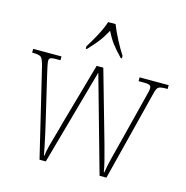

<svg xmlns="http://www.w3.org/2000/svg" viewBox="-111 -871 945 976"><g transform="rotate(15 361.0 -383.0)"><path d="M72 -463Q63 -499 53 -507.5Q43 -516 13 -516H6V-536H155V-516H133Q107 -516 101 -511Q95 -506 95 -496Q95 -489 100 -465Q105 -441 109 -425L161 -204Q167 -180 174.5 -145.5Q182 -111 189 -78Q196 -45 199 -27H202Q203 -45 211.5 -78Q220 -111 230.5 -146.5Q241 -182 247 -207L340 -536H375L464 -223Q471 -198 482 -159.5Q493 -121 502.5 -83Q512 -45 515 -23H518Q522 -54 533.5 -99.5Q545 -145 561 -207L617 -428Q622 -451 627 -468.5Q632 -486 632 -496Q632 -506 625.5 -511Q619 -516 594 -516H566V-536H719V-516H711Q690 -516 679.5 -513Q669 -510 663.5 -500Q658 -490 653 -467L535 0H499L357 -505L216 0H183ZM264 -619Q283 -648 305.5 -690Q328 -732 339 -766H378Q391 -732 413 -690Q435 -648 454 -619V-606H448Q417 -638 397.5 -663.5Q378 -689 360 -726Q340 -689 320 -663.5Q300 -638 270 -606H264Z"/></g></svg>

Font: Noto Serif Tamil Condensed Thin
Style: Italic
Weight: 100
Width: 3
Italic angle: -12°
Designer: Indian Type Foundry, Tom Grace, and the Monotype Design Team
Foundry: Monotype Imaging Inc.
Version: Version 2.003; ttfautohint (v1.8.4.7-5d5b)